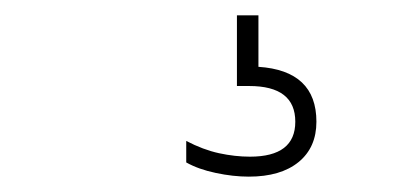

<svg xmlns="http://www.w3.org/2000/svg" viewBox="-20 -30 540 250"><path d="M304 200Q283.5 200 261 195.2Q238.5 190.5 222.5 181.5V153.5Q244.5 165 265.2 169.5Q286 174 305.5 174Q364.5 174 364.5 128.5Q364.5 82 304.5 82H288.5V-10H316.5V57Q392 62 392 128.5Q392 162 368.8 181Q345.5 200 304 200Z"/></svg>

Font: Encode Sans Th
Style: Regular
Weight: 100
Designer: Multiple Designers
Foundry: Impallari Type
Version: Version 3.002; ttfautohint (v1.8.3) -l 8 -r 50 -G 200 -x 14 